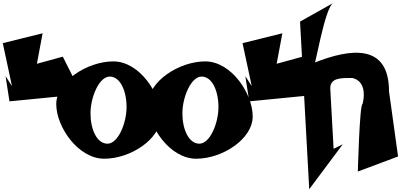

<svg xmlns="http://www.w3.org/2000/svg" viewBox="-48 -1036 2879 1379"><path d="M-28 -726 38 -418 -8 -489 20 -308 539 -359 403 -629 217 -578 258 -797Z M356 -288C356 -125 513 104 701 104C889 104 1107 -37 1107 -200C1107 -363 954 -595 766 -595C578 -595 356 -451 356 -288ZM602 -222C602 -338 664 -486 740 -486C816 -486 861 -383 861 -267C861 -151 800 -4 724 -4C648 -4 602 -106 602 -222Z M1016 -288C1016 -125 1173 104 1361 104C1549 104 1767 -37 1767 -200C1767 -363 1614 -595 1426 -595C1238 -595 1016 -451 1016 -288ZM1262 -222C1262 -338 1324 -486 1400 -486C1476 -486 1521 -383 1521 -267C1521 -151 1460 -4 1384 -4C1308 -4 1262 -106 1262 -222Z M1694 -726 1760 -418 1714 -489 1742 -308 2261 -359 2125 -629 1939 -578 1980 -797Z M2107 -881 2173 323 2414 0 2348 33 2324 -402C2324 -478 2402 -476 2482 -476C2568 -457 2576 -365 2556 -289C2534 -289 2522 215 2522 196L2811 88L2746 -380C2746 -724 2472 -690 2208 -585C2208 -499 2282 -990 2348 -1016Z"/></svg>

Font: Chaingun
Style: Regular
Weight: 400
Version: Version 0.91